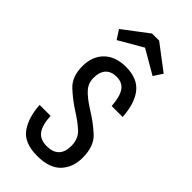

<svg xmlns="http://www.w3.org/2000/svg" viewBox="-236 -789 852 852"><g transform="rotate(45 190.0 -362.5)"><path d="M341.8 -127.2Q341.8 -199.6 302.1 -235.8Q262.4 -272 212.8 -302Q166.8 -331.4 145.8 -355.1Q124.8 -378.8 124.8 -412.2Q124.8 -449.4 142.9 -468.8Q161 -488.2 194 -488.2Q230.6 -488.2 248.5 -462.5Q266.4 -436.8 270.4 -380.6H339.2Q333.6 -463.8 298.6 -506.2Q263.6 -548.6 192.6 -548.6Q127.4 -548.6 90.3 -512.2Q53.2 -475.8 53.2 -413.8Q53.2 -347.8 91.4 -312.5Q129.6 -277.2 172.2 -250.2Q210.4 -226.6 239.8 -200.1Q269.2 -173.6 269.2 -127.6Q269.2 -90.2 249.7 -70.4Q230.2 -50.6 192.6 -50.6Q150.4 -50.6 131.2 -77.1Q112 -103.6 109.6 -158H40.8Q44.8 -83.6 78 -36.8Q111.2 10 193 10Q269.6 10 305.7 -28.4Q341.8 -66.8 341.8 -127.2ZM169.6 -734.8 51.6 -645.2 79 -603 191.8 -668.4 304.6 -603 332 -645.2 214 -734.8Z"/></g></svg>

Font: Secuela Light
Style: Regular
Weight: 300
Designer: Fernando Haro
Foundry: deFharo
Version: Version 1.708